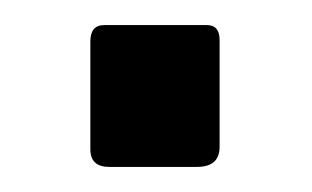

<svg xmlns="http://www.w3.org/2000/svg" viewBox="-20 -133 249 153"><path d="M155 -16Q155 0 137 0H67Q52 0 52 -14V-100Q52 -113 63 -113H145Q155 -113 155 -101Z"/></svg>

Font: Libre Franklin Thin
Style: Regular
Weight: 400
Version: Version 3.000